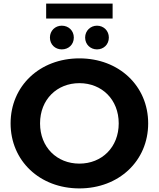

<svg xmlns="http://www.w3.org/2000/svg" viewBox="-20 -1037 884 1069"><path d="M237 -934H607V-1017H237ZM324 -762C362 -762 391 -789 391 -828C391 -866 362 -894 324 -894C287 -894 258 -866 258 -828C258 -789 287 -762 324 -762ZM520 -762C557 -762 586 -789 586 -828C586 -866 557 -894 520 -894C484 -894 454 -866 454 -828C454 -789 484 -762 520 -762ZM422 12C642 12 805 -141 805 -350C805 -559 642 -712 422 -712C201 -712 39 -558 39 -350C39 -142 201 12 422 12ZM422 -126C297 -126 203 -217 203 -350C203 -483 297 -574 422 -574C547 -574 641 -483 641 -350C641 -217 547 -126 422 -126Z"/></svg>

Font: AWKNG-Font
Style: Bold
Weight: 700
Designer: Awakening Church
Foundry: Awakening Church
Version: Version 1.700;PS 001.700;hotconv 1.0.88;makeotf.lib2.5.64775